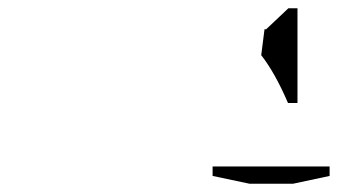

<svg xmlns="http://www.w3.org/2000/svg" viewBox="-20 -790 848 466"><path d="M622 -719C622 -719 614 -656 614 -656C636 -628 658 -589 679 -540C679 -540 702 -540 702 -540C702 -540 702 -770 702 -770C702 -770 680 -770 680 -770C680 -770 626 -719 626 -719C626 -719 622 -719 622 -719ZM586 -344C586 -344 691 -344 691 -344C691 -344 780 -363 780 -363C780 -363 780 -386 780 -386C780 -386 496 -386 496 -386C496 -386 496 -363 496 -363C496 -363 586 -344 586 -344Z"/></svg>

Font: Only Serifs
Style: Regular
Weight: 500
Designer: Matt LaGrandeur
Version: Version 0.001